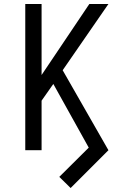

<svg xmlns="http://www.w3.org/2000/svg" viewBox="-20 -755 640 965"><path d="M335 190 278 134 426 -13 248 -333 189 -249V0H107V-735H189V-378L429 -735H525L295 -402L525 0Z"/></svg>

Font: Iosevka Extended
Style: Regular
Weight: 400
Width: 7
Monospace: yes
Designer: Belleve Invis
Foundry: Belleve Invis
Version: Version 32.5.0; ttfautohint (v1.8.4)